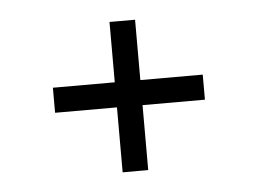

<svg xmlns="http://www.w3.org/2000/svg" viewBox="-34 -500 502 374"><g transform="rotate(-5 217.5 -313.0)"><path d="M364 -293H242V-166H192V-293H71V-342H192V-460H242V-342H364Z"/></g></svg>

Font: Gupter
Style: Regular
Weight: 400
Designer: Octavio Pardo
Version: Version 1.000